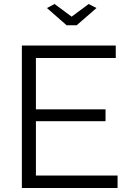

<svg xmlns="http://www.w3.org/2000/svg" viewBox="-20 -937 649 957"><path d="M252 -917 337 -854 422 -917 461 -897 362 -811H312L214 -897ZM566 -62V0H89V-710H557V-648H159V-392H506V-333H159V-62Z"/></svg>

Font: IngvarSans
Style: Regular
Weight: 400
Version: Version 1.000